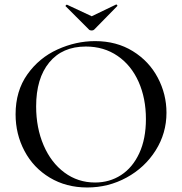

<svg xmlns="http://www.w3.org/2000/svg" viewBox="-20 -818 806 850"><path d="M49 -312Q49 -415 101 -488.5Q153 -562 234.5 -599Q316 -636 401 -636Q496 -636 568 -591.5Q640 -547 678.5 -474Q717 -401 717 -319Q717 -228 669 -152Q621 -76 540.5 -32Q460 12 366 12Q273 12 200.5 -31.5Q128 -75 88.5 -149.5Q49 -224 49 -312ZM626 -291Q626 -383 593.5 -456Q561 -529 500.5 -570.5Q440 -612 360 -612Q256 -612 198 -541.5Q140 -471 140 -347Q140 -252 173 -175Q206 -98 265.5 -54Q325 -10 401 -10Q465 -10 516 -43Q567 -76 596.5 -139.5Q626 -203 626 -291ZM271 -790Q270 -790 270 -790.5Q270 -791 270 -791Q270 -793 272.5 -795.5Q275 -798 277 -797L386 -746L494 -798Q496 -799 498.5 -795.5Q501 -792 499 -791L397 -687Q393 -683 386 -683Q378 -683 374 -687Z"/></svg>

Font: Cormorant Infant Medium
Style: Regular
Weight: 500
Designer: Christian Thalmann (Catharsis Fonts)
Version: Version 3.000